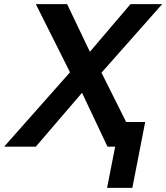

<svg xmlns="http://www.w3.org/2000/svg" viewBox="-66 -708 803 927"><path d="M272 -359 107 -688H258L368 -458L564 -688H717L424 -357L543 -119H635L573 199H451L490 0H453L330 -260L107 0H-46Z"/></svg>

Font: Libra Sans
Style: Bold Italic
Weight: 700
Italic angle: -12°
Foundry: Context Ltd
Version: Version 1.002